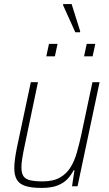

<svg xmlns="http://www.w3.org/2000/svg" viewBox="-20 -913 535 941"><path d="M184 8Q134 8 104.5 -1.5Q75 -11 62.5 -32.5Q50 -54 50 -89Q50 -109 53.5 -134.5Q57 -160 63 -190L131 -510H166L100 -195Q93 -162 89 -136.5Q85 -111 85 -93Q85 -64 95 -49.5Q105 -35 128 -29.5Q151 -24 189 -24Q242 -24 275 -43.5Q308 -63 327 -95Q346 -127 357 -166.5Q368 -206 377 -246L433 -510H468L360 0H333L345 -79H341Q330 -57 312 -37Q294 -17 263.5 -4.5Q233 8 184 8ZM392 -637 405 -698H447L434 -637ZM207 -637 220 -698H262L249 -637ZM349 -755 289 -888 290 -893H331L373 -760L372 -755Z"/></svg>

Font: Saira SemiCondensed Thin
Style: Italic
Weight: 250
Width: 4
Italic angle: -12°
Designer: Hector Gatti with collaboration of the Omnibus-Type team
Foundry: Omnibus-Type
Version: Version 1.101